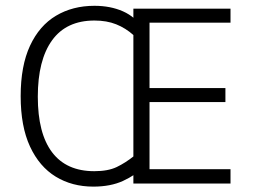

<svg xmlns="http://www.w3.org/2000/svg" viewBox="-20 -648 908 678"><path d="M309.5 11Q234.5 11 176.8 -24.2Q119 -59.5 86 -130.5Q53 -201.5 53 -308.5Q53 -415.5 86 -486.5Q119 -557.5 177.8 -592.5Q236.5 -627.5 313.5 -627.5Q370 -627.5 414.2 -608Q458.5 -588.5 489.5 -543L452 -523.5Q423.5 -549 390.2 -562.2Q357 -575.5 313.5 -575.5Q214.5 -575.5 164 -505.8Q113.5 -436 113.5 -306.5Q113.5 -177 164 -110.2Q214.5 -43.5 313 -43.5Q361.5 -43.5 392.2 -58.2Q423 -73 453 -97L489.5 -59.5Q458.5 -29.5 414.5 -9.2Q370.5 11 309.5 11ZM451 0V-617.5H794V-568H496L508 -581.5V-324L496 -337H776V-287.5H496L508 -300.5V-37.5L496 -50.5H794V0Z"/></svg>

Font: Karla Light
Style: Regular
Weight: 300
Designer: Jonathan Pinhorn
Version: Version 2.004;gftools[0.9.33]